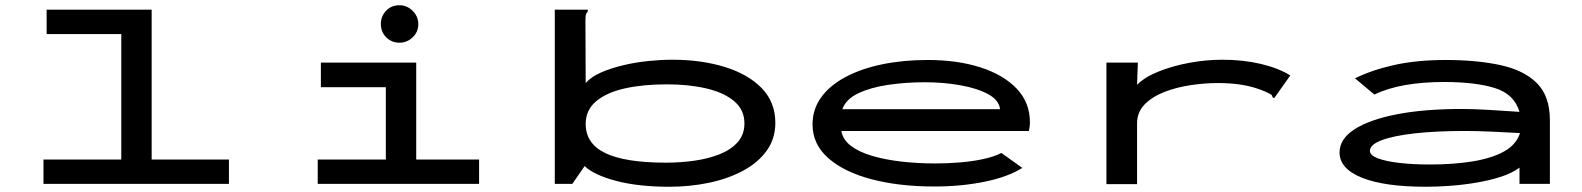

<svg xmlns="http://www.w3.org/2000/svg" viewBox="-20 -702 6040 733"><path d="M146 0V-93H443V-572H158V-665H559V-93H854V0Z M1193 0V-93H1453V-369H1205V-463H1569V-93H1809V0ZM1505 -539Q1475 -539 1454.5 -559.5Q1434 -580 1434 -610Q1434 -640 1454 -661Q1474 -682 1505 -682Q1534 -682 1555.5 -660.5Q1577 -639 1577 -610Q1577 -580 1555.5 -559.5Q1534 -539 1505 -539Z M2536 11Q2417 11 2332 -11.5Q2247 -34 2212 -68L2165 0H2098V-665H2224V-658Q2218 -652 2216.5 -645Q2215 -638 2215 -621L2216 -385Q2237 -409 2275 -425.5Q2313 -442 2359.5 -453Q2406 -464 2454.5 -469Q2503 -474 2546 -474Q2657 -474 2746.5 -446.5Q2836 -419 2888 -365.5Q2940 -312 2940 -233Q2940 -172 2906.5 -126Q2873 -80 2815.5 -49.5Q2758 -19 2685.5 -4Q2613 11 2536 11ZM2522 -81Q2578 -81 2631 -88.5Q2684 -96 2727 -113Q2770 -130 2796 -159Q2822 -188 2822 -231Q2822 -283 2782.5 -316Q2743 -349 2676 -364.5Q2609 -380 2526 -380Q2435 -380 2365.5 -364.5Q2296 -349 2256 -315.5Q2216 -282 2216 -229Q2216 -153 2292 -117Q2368 -81 2522 -81Z M3547 10Q3413 10 3308 -17.5Q3203 -45 3142.5 -98Q3082 -151 3082 -227Q3082 -285 3115 -330.5Q3148 -376 3208 -408Q3268 -440 3348 -456.5Q3428 -473 3521 -473Q3636 -473 3724 -444.5Q3812 -416 3862 -363Q3912 -310 3912 -235Q3912 -227 3911 -218.5Q3910 -210 3908 -202H3192Q3198 -168 3229.5 -144.5Q3261 -121 3311 -106.5Q3361 -92 3422.5 -85Q3484 -78 3551 -78Q3598 -78 3646 -82Q3694 -86 3735 -95Q3776 -104 3803 -118L3883 -61Q3827 -26 3738 -8Q3649 10 3547 10ZM3196 -285H3798Q3794 -320 3752.5 -342.5Q3711 -365 3646.5 -376.5Q3582 -388 3511 -388Q3437 -388 3370 -378Q3303 -368 3256 -345.5Q3209 -323 3196 -285Z M4204 -463H4324L4321 -378Q4349 -407 4402 -428.5Q4455 -450 4519.5 -462Q4584 -474 4646 -474Q4726 -474 4793.5 -458Q4861 -442 4906 -414L4850 -335L4844 -327L4838 -331Q4837 -339 4830.5 -342.5Q4824 -346 4809 -353Q4766 -371 4722.5 -378Q4679 -385 4630 -385Q4580 -385 4526 -377Q4472 -369 4425.5 -351Q4379 -333 4350 -303.5Q4321 -274 4321 -231V1H4204Z M5425 11Q5265 11 5179.5 -23.5Q5094 -58 5094 -120Q5094 -171 5150.5 -208Q5207 -245 5312 -265.5Q5417 -286 5561 -286Q5605 -286 5664 -282.5Q5723 -279 5781 -275Q5761 -343 5686.5 -366Q5612 -389 5493 -389Q5413 -389 5346 -377.5Q5279 -366 5227 -341L5153 -403Q5218 -435 5303.5 -454Q5389 -473 5499 -473Q5618 -473 5708 -453.5Q5798 -434 5847.5 -384.5Q5897 -335 5897 -243V0H5781V-62Q5753 -41 5709.5 -27Q5666 -13 5615 -4.5Q5564 4 5514.5 7.5Q5465 11 5425 11ZM5210 -126Q5210 -109 5240.5 -97.5Q5271 -86 5322.5 -80Q5374 -74 5439 -74Q5530 -74 5603 -86Q5676 -98 5722.5 -124Q5769 -150 5783 -194Q5731 -197 5673.5 -199.5Q5616 -202 5573 -202Q5464 -202 5382.5 -193Q5301 -184 5255.5 -167Q5210 -150 5210 -126Z"/></svg>

Font: Inconsolata UltraExpanded SemiBold
Style: Regular
Weight: 600
Width: 9
Monospace: yes
Designer: Raph Levien, Cyreal, Brenton Simpson
Foundry: Raph Levien, Cyreal, Google
Version: Version 3.001; ttfautohint (v1.8.2.53-6de2)